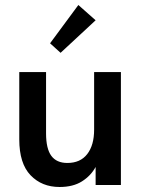

<svg xmlns="http://www.w3.org/2000/svg" viewBox="-20 -739 567 767"><path d="M218 8Q147 8 102 -39Q57 -86 57 -182V-451H164V-206Q164 -145 185 -116.5Q206 -88 249 -88Q301 -88 328.5 -123.5Q356 -159 356 -221V-451H463V0H362V-72Q343 -37 307.5 -14.5Q272 8 218 8ZM362 -658 222 -528 180 -566 293 -719Z"/></svg>

Font: Tilda Sans Semibold
Style: Regular
Weight: 600
Designer: ParaType Ltd
Foundry: ParaType Ltd
Version: Version 1.009